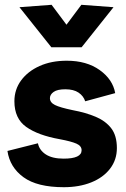

<svg xmlns="http://www.w3.org/2000/svg" viewBox="-20 -770 525 800"><path d="M246 10Q135 10 78 -31.5Q21 -73 11 -141L138 -173Q144 -144 171 -126.5Q198 -109 245 -109Q320 -109 320 -144Q320 -162 298.5 -171.5Q277 -181 229 -190Q139 -206 89.5 -241Q40 -276 40 -348Q40 -397 68 -435Q96 -473 145 -495Q194 -517 258 -517Q341 -517 395.5 -478Q450 -439 460 -382L335 -348Q328 -370 307.5 -384Q287 -398 252 -398Q219 -398 203.5 -387Q188 -376 188 -361Q188 -343 209 -332.5Q230 -322 283 -311Q337 -301 378.5 -283.5Q420 -266 443.5 -235.5Q467 -205 467 -153Q467 -104 438.5 -67Q410 -30 360 -10Q310 10 246 10ZM194 -573 61 -740 195 -750 257 -667 319 -750 453 -740 320 -573Z"/></svg>

Font: Livvic
Style: Bold
Weight: 700
Designer: Jacques Le Bailly, Baron von Fonthausen
Version: Version 1.001; ttfautohint (v1.8.2)